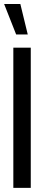

<svg xmlns="http://www.w3.org/2000/svg" viewBox="-24 -916 211 936"><path d="M-3.9 -896.5H75.2L111.3 -748H54.7ZM41 0V-683.6H126V0Z"/></svg>

Font: Post No Bills Jaffna SemiBold
Style: Regular
Weight: 600
Designer: Kosala Senevirathne, Siva Puranthara, Lasantha Premarathna, Tharique Azeez
Foundry: Mooniak
Version: Version 1.220 ; ttfautohint (v1.6)